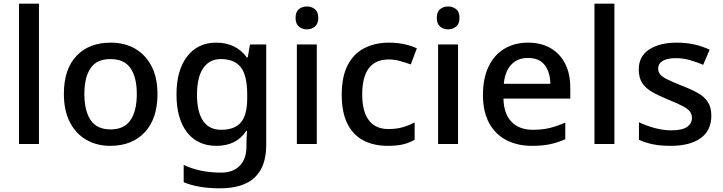

<svg xmlns="http://www.w3.org/2000/svg" viewBox="-20 -780 3916 1040"><path d="M191 0H83V-760H191Z M833 -271Q833 -137 764 -63.5Q695 10 577 10Q505 10 448 -22.5Q391 -55 358.5 -118Q326 -181 326 -271Q326 -405 394 -477Q462 -549 580 -549Q655 -549 711.5 -516.5Q768 -484 800.5 -422Q833 -360 833 -271ZM437 -271Q437 -180 471 -129.5Q505 -79 579 -79Q653 -79 687 -129.5Q721 -180 721 -271Q721 -361 687 -410.5Q653 -460 578 -460Q504 -460 470.5 -410.5Q437 -361 437 -271Z M1152 -549Q1204 -549 1246 -529Q1288 -509 1317 -469H1322L1334 -539H1422V6Q1422 122 1360 181Q1298 240 1171 240Q1113 240 1064.5 232Q1016 224 975 207V113Q1061 155 1178 155Q1243 155 1279 117.5Q1315 80 1315 13V-5Q1315 -18 1316 -39Q1317 -60 1318 -71H1314Q1286 -29 1245.5 -9.5Q1205 10 1152 10Q1050 10 993 -63.5Q936 -137 936 -269Q936 -399 993.5 -474Q1051 -549 1152 -549ZM1176 -460Q1114 -460 1080.5 -410.5Q1047 -361 1047 -267Q1047 -174 1080 -125.5Q1113 -77 1178 -77Q1251 -77 1285 -117Q1319 -157 1319 -248V-268Q1319 -371 1284.5 -415.5Q1250 -460 1176 -460Z M1696 -539V0H1588V-539ZM1643 -745Q1667 -745 1685.5 -730.5Q1704 -716 1704 -683Q1704 -651 1685.5 -636Q1667 -621 1643 -621Q1617 -621 1599 -636Q1581 -651 1581 -683Q1581 -716 1599 -730.5Q1617 -745 1643 -745Z M2079 10Q2005 10 1949 -19Q1893 -48 1862 -109.5Q1831 -171 1831 -267Q1831 -366 1864 -428.5Q1897 -491 1955 -520Q2013 -549 2087 -549Q2133 -549 2172.5 -540Q2212 -531 2238 -518L2205 -431Q2178 -441 2146.5 -449.5Q2115 -458 2086 -458Q1942 -458 1942 -268Q1942 -176 1978 -128.5Q2014 -81 2083 -81Q2128 -81 2162 -91Q2196 -101 2226 -117V-23Q2197 -6 2163 2Q2129 10 2079 10Z M2461 -539V0H2353V-539ZM2408 -745Q2432 -745 2450.5 -730.5Q2469 -716 2469 -683Q2469 -651 2450.5 -636Q2432 -621 2408 -621Q2382 -621 2364 -636Q2346 -651 2346 -683Q2346 -716 2364 -730.5Q2382 -745 2408 -745Z M2840 -549Q2911 -549 2962 -519.5Q3013 -490 3041 -435.5Q3069 -381 3069 -305V-246H2707Q2709 -164 2750.5 -120.5Q2792 -77 2866 -77Q2918 -77 2958.5 -87Q2999 -97 3042 -116V-26Q3002 -8 2960.5 1Q2919 10 2861 10Q2783 10 2723 -21Q2663 -52 2629.5 -113.5Q2596 -175 2596 -266Q2596 -356 2626.5 -419.5Q2657 -483 2712 -516Q2767 -549 2840 -549ZM2839 -466Q2783 -466 2749 -429.5Q2715 -393 2709 -326H2961Q2960 -388 2931 -427Q2902 -466 2839 -466Z M3308 0H3200V-760H3308Z M3833 -153Q3833 -73 3775 -31.5Q3717 10 3613 10Q3557 10 3516 1.5Q3475 -7 3441 -23V-118Q3477 -100 3524.5 -87Q3572 -74 3616 -74Q3675 -74 3701.5 -92.5Q3728 -111 3728 -142Q3728 -160 3718 -174.5Q3708 -189 3680.5 -204Q3653 -219 3600 -240Q3549 -261 3513 -281.5Q3477 -302 3458.5 -330.5Q3440 -359 3440 -404Q3440 -475 3496.5 -512Q3553 -549 3646 -549Q3696 -549 3739.5 -539.5Q3783 -530 3824 -511L3789 -429Q3753 -444 3716.5 -454.5Q3680 -465 3641 -465Q3594 -465 3569.5 -450Q3545 -435 3545 -409Q3545 -390 3556.5 -376.5Q3568 -363 3596.5 -349Q3625 -335 3675 -315Q3725 -296 3760.5 -276Q3796 -256 3814.5 -227Q3833 -198 3833 -153Z"/></svg>

Font: Noto Sans Javanese Medium
Style: Regular
Weight: 500
Version: Version 2.004